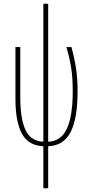

<svg xmlns="http://www.w3.org/2000/svg" viewBox="-20 -780 483 1032"><path d="M239 -18Q309 -21 340 -89.5Q371 -158 371 -291Q371 -361 362.5 -415.5Q354 -470 337 -527H364Q381 -464 389 -411Q397 -358 397 -289Q397 -143 359.5 -70Q322 3 239 6V232H213V6Q133 3 98 -61Q63 -125 63 -249V-527H89V-257Q89 -143 116.5 -82.5Q144 -22 213 -18V-760H239Z"/></svg>

Font: Noto Sans Display Thin Cond
Style: Regular
Weight: 250
Width: 3
Designer: Monotype Design team
Foundry: Monotype Imaging Inc.
Version: Version 1.000